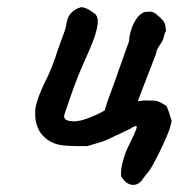

<svg xmlns="http://www.w3.org/2000/svg" viewBox="-20 -399 502 539"><path d="M79 -92Q80 -102 85 -117Q90 -132 95.5 -145Q101 -158 103 -162Q116 -187 125.5 -211Q135 -235 142 -258Q144 -264 149.5 -279Q155 -294 160.5 -309Q166 -324 166 -330Q169 -352 180.5 -363.5Q192 -375 209 -379Q221 -377 230 -371.5Q239 -366 248 -359Q255 -351 254.5 -336.5Q254 -322 246 -297Q241 -282 231.5 -260Q222 -238 212.5 -216.5Q203 -195 198 -182Q188 -157 177.5 -126.5Q167 -96 161 -78Q157 -66 169 -61Q182 -57 196.5 -59Q211 -61 225.5 -66.5Q240 -72 253 -78Q266 -84 274 -89Q276 -96 279.5 -107.5Q283 -119 291.5 -141Q300 -163 314 -204Q318 -214 322.5 -227.5Q327 -241 331.5 -253.5Q336 -266 339 -274Q342 -282 342 -282Q344 -311 356 -334.5Q368 -358 385 -365Q398 -367 405 -366Q412 -365 420 -358Q436 -345 440.5 -337Q445 -329 446 -312Q442 -306 440 -296Q438 -286 431 -276Q425 -268 421.5 -260.5Q418 -253 418 -248L391 -178Q383 -158 376.5 -140.5Q370 -123 367 -115L386 -117Q399 -117 412.5 -116.5Q426 -116 443 -104Q446 -105 450 -95.5Q454 -86 457 -75.5Q460 -65 462 -61Q459 -42 449 -18.5Q439 5 427.5 28.5Q416 52 405 71Q401 78 396 84Q391 90 384 99Q371 121 352.5 120Q334 119 320 96Q319 81 322 66.5Q325 52 332 31Q334 25 341.5 9.5Q349 -6 356.5 -22Q364 -38 364 -44Q364 -45 360.5 -45Q357 -45 353 -42Q349 -39 339 -34.5Q329 -30 319.5 -25Q310 -20 304 -18Q281 -6 267 -1.5Q253 3 226 11Q175 12 152 8.5Q129 5 113 -7Q94 -21 86.5 -39.5Q79 -58 79 -73Q79 -88 79 -92Z"/></svg>

Font: Caveat SemiBold
Style: Regular
Weight: 600
Designer: Pablo Impallari
Foundry: Pablo Impallari
Version: Version 2.000